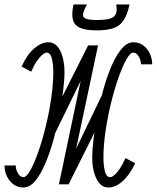

<svg xmlns="http://www.w3.org/2000/svg" viewBox="-53 -820 697 854"><path d="M209 0 401 -398 442 -380 252 0H209L339 -618H383L191 -225L150 -243L339 -618H383L252 0ZM51 14Q26 14 7 0Q-12 -14 -22.5 -36.5Q-33 -59 -33 -84H17Q17 -66 27 -49Q37 -32 51 -32Q65 -32 82.5 -63.5Q100 -95 118 -146.5Q136 -198 151 -260Q166 -322 175 -384.5Q184 -447 184 -499Q184 -534 177.5 -560Q171 -586 154 -586Q147 -586 135 -576Q123 -566 110 -547Q97 -528 86 -501L43 -524Q67 -577 99 -604.5Q131 -632 162 -632Q197 -632 215.5 -593Q234 -554 234 -499Q234 -467 228 -417.5Q222 -368 211 -310Q200 -252 184 -195Q168 -138 147.5 -90.5Q127 -43 103 -14.5Q79 14 51 14ZM429 14Q395 14 376 -25Q357 -64 357 -119Q357 -151 363 -200.5Q369 -250 380 -308Q391 -366 407 -423Q423 -480 443.5 -527.5Q464 -575 488.5 -603.5Q513 -632 540 -632Q566 -632 584.5 -618Q603 -604 613.5 -581.5Q624 -559 624 -534H574Q574 -552 564 -569Q554 -586 540 -586Q526 -586 508.5 -554.5Q491 -523 473 -471.5Q455 -420 440 -358Q425 -296 416 -233.5Q407 -171 407 -119Q407 -85 413.5 -58.5Q420 -32 437 -32Q445 -32 456.5 -42Q468 -52 481 -71.5Q494 -91 505 -117L548 -94Q524 -42 492.5 -14Q461 14 429 14ZM377 -685Q305 -685 282.5 -710.5Q260 -736 274 -800H334Q319 -773 316.5 -758Q314 -743 328.5 -737Q343 -731 379 -731Q438 -731 454.5 -747Q471 -763 464 -800H523Q514 -756 497.5 -730.5Q481 -705 452.5 -695Q424 -685 377 -685Z"/></svg>

Font: Victor Mono Thin
Style: Italic
Weight: 100
Italic angle: -12°
Monospace: yes
Designer: Rune Bjørnerås
Version: Version 1.561;gftools[0.9.30]